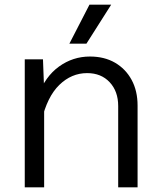

<svg xmlns="http://www.w3.org/2000/svg" viewBox="-20 -802 690 822"><path d="M486 0V-348Q486 -411 449.5 -450Q413 -489 353 -489Q286 -489 234 -438.5Q182 -388 158 -285L143 -392Q173 -474 232.5 -517Q292 -560 365 -560Q427 -560 472.5 -533.5Q518 -507 543.5 -460Q569 -413 569 -350V0ZM86 0V-548H164L169 -416V0ZM277 -615 363 -782H456L350 -615Z"/></svg>

Font: Azeret Mono Thin Light
Style: Regular
Weight: 300
Version: Version 1.002